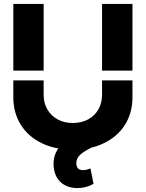

<svg xmlns="http://www.w3.org/2000/svg" viewBox="-20 -748 737 971"><path d="M348.6 8.8Q256.8 8.8 190.4 -24.4Q122.1 -57.6 85 -117.2Q47.4 -177.7 47.4 -256.3V-341.3H200.7V-269Q200.7 -226.6 219.2 -195.3Q237.8 -162.6 271 -144.5Q304.2 -126 348.6 -126Q393.1 -126 426.3 -144.5Q459.5 -162.6 478 -195.3Q496.1 -227.1 496.1 -269V-341.3H649.9V-256.3Q649.9 -177.7 612.3 -117.2Q574.2 -57.1 506.3 -24.4Q439.9 8.8 348.6 8.8ZM47.4 -391.1V-728H200.7V-391.1ZM496.1 -391.1V-728H649.9V-391.1ZM372.1 203.1Q324.7 203.1 293.2 178.7Q261.7 154.3 253.4 109.4Q244.6 61 264.6 19.8Q284.7 -21.5 329.1 -41.5L440.9 -0.5Q404.3 17.1 385 35.2Q365.7 53.2 366.2 76.7Q365.7 94.2 374.5 103.5Q383.3 112.8 400.4 112.3Q412.1 112.8 421.4 109.4Q424.3 108.4 427.2 107.4Q430.2 106.4 433.1 105.5Q436 104.5 437.5 104L453.1 181.6Q416.5 203.1 372.1 203.1Z"/></svg>

Font: Inter Tight Stencil
Style: Bold
Weight: 700
Designer: Rasmus Andersson
Foundry: rsms
Version: Version 3.004;Glyphs 3.1.2 (3151)